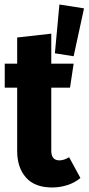

<svg xmlns="http://www.w3.org/2000/svg" viewBox="-20 -813 392 850"><path d="M352 -776 306 -564 223 -577 243 -793ZM286 -117 336 -25Q311 -4 278 6.5Q245 17 211 17Q134 17 95 -27Q56 -71 56 -145V-425H1V-531H56V-647L207 -664V-531H306L290 -425H207V-146Q207 -103 243 -103Q263 -103 286 -117Z"/></svg>

Font: Fira Sans Extra Condensed
Style: Bold
Weight: 700
Width: 1
Designer: Carrois Corporate & Edenspiekermann AG
Foundry: Carrois Corporate GbR & Edenspiekermann AG
Version: Version 4.203